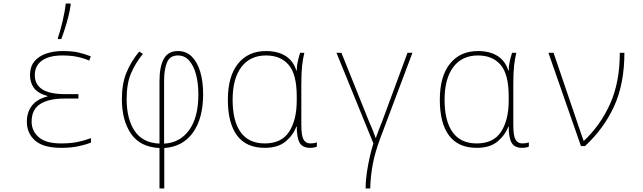

<svg xmlns="http://www.w3.org/2000/svg" viewBox="-20 -827 3640 1087"><path d="M326 10Q226 10 179 -31Q132 -72 132 -138Q132 -191 160.5 -228.5Q189 -266 249 -281V-283Q192 -300 171 -330.5Q150 -361 150 -401Q150 -451 176 -481Q202 -511 244 -524.5Q286 -538 333 -538Q389 -538 423.5 -530Q458 -522 494 -508L485 -484Q456 -497 418.5 -505Q381 -513 334 -513Q258 -513 217.5 -484Q177 -455 177 -401Q177 -349 219 -321.5Q261 -294 350 -294H424V-269H344Q256 -269 207.5 -238Q159 -207 159 -138Q159 -86 199 -50.5Q239 -15 326 -15Q379 -15 418.5 -23Q458 -31 495 -45V-20Q469 -9 426.5 0.5Q384 10 326 10ZM308 -613Q321 -651 334 -705Q347 -759 352 -807H380V-799Q376 -769 367 -733.5Q358 -698 347.5 -665Q337 -632 327 -606H308Z M883 11Q774 6 722 -69.5Q670 -145 670 -266Q670 -352 695.5 -415Q721 -478 768 -535L789 -522Q746 -469 721.5 -411Q697 -353 697 -267Q697 -153 742.5 -85.5Q788 -18 883 -14V-369Q883 -450 907.5 -494Q932 -538 987 -538Q1034 -538 1065.5 -507Q1097 -476 1113.5 -421Q1130 -366 1130 -294Q1130 -157 1072.5 -76.5Q1015 4 910 11V240H883ZM909 -14Q998 -18 1050.5 -90Q1103 -162 1103 -292Q1103 -357 1089.5 -406.5Q1076 -456 1050.5 -484.5Q1025 -513 987 -513Q942 -513 925.5 -473.5Q909 -434 909 -370Z M1479 10Q1374 10 1322 -60Q1270 -130 1270 -262Q1270 -395 1327.5 -466.5Q1385 -538 1486 -538Q1553 -538 1597 -510Q1641 -482 1658 -427H1660Q1660 -454 1666 -480Q1672 -506 1679 -528H1703Q1695 -495 1690.5 -455.5Q1686 -416 1686 -348V-119Q1686 -59 1698.5 -37Q1711 -15 1737 -15Q1758 -15 1774 -21V3Q1758 10 1736 10Q1693 10 1676.5 -18.5Q1660 -47 1660 -111H1658Q1640 -62 1597 -26Q1554 10 1479 10ZM1479 -15Q1574 -15 1617 -81.5Q1660 -148 1660 -258V-281Q1660 -406 1614.5 -459.5Q1569 -513 1486 -513Q1396 -513 1346.5 -447.5Q1297 -382 1297 -262Q1297 -142 1342.5 -78.5Q1388 -15 1479 -15Z M2050 240Q2050 196 2057 149Q2064 102 2074 59Q2084 16 2094 -15L1885 -528H1913L2068 -142Q2072 -133 2084 -105Q2096 -77 2106 -47H2108Q2117 -73 2125.5 -94Q2134 -115 2144 -141L2287 -528H2315L2132 -42Q2104 33 2091 100Q2078 167 2076 240Z M2679 10Q2574 10 2522 -60Q2470 -130 2470 -262Q2470 -395 2527.5 -466.5Q2585 -538 2686 -538Q2753 -538 2797 -510Q2841 -482 2858 -427H2860Q2860 -454 2866 -480Q2872 -506 2879 -528H2903Q2895 -495 2890.5 -455.5Q2886 -416 2886 -348V-119Q2886 -59 2898.5 -37Q2911 -15 2937 -15Q2958 -15 2974 -21V3Q2958 10 2936 10Q2893 10 2876.5 -18.5Q2860 -47 2860 -111H2858Q2840 -62 2797 -26Q2754 10 2679 10ZM2679 -15Q2774 -15 2817 -81.5Q2860 -148 2860 -258V-281Q2860 -406 2814.5 -459.5Q2769 -513 2686 -513Q2596 -513 2546.5 -447.5Q2497 -382 2497 -262Q2497 -142 2542.5 -78.5Q2588 -15 2679 -15Z M3269 0 3085 -528H3114L3271 -67Q3274 -58 3277.5 -48.5Q3281 -39 3284 -30H3286Q3380 -118 3434.5 -240Q3489 -362 3489 -528H3515Q3515 -354 3457.5 -227Q3400 -100 3292 0Z"/></svg>

Font: Noto Sans Mono Thin
Style: Regular
Weight: 100
Designer: Monotype Design Team
Foundry: Monotype Imaging Inc.
Version: Version 2.014